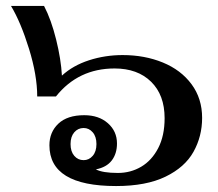

<svg xmlns="http://www.w3.org/2000/svg" viewBox="-20 -615 732 645"><path d="M146 -127Q146 -171 176 -199.5Q206 -228 263 -228Q312 -228 342.5 -201Q373 -174 373 -133Q373 -99 355.5 -76Q338 -53 302 -46Q325 -34 376 -34Q419 -34 454.5 -55Q490 -76 511.5 -117.5Q533 -159 533 -218Q533 -296 487.5 -340.5Q442 -385 365 -385Q243 -385 168 -291H105Q105 -362 77.5 -451Q50 -540 17 -595H128Q152 -549 168.5 -482.5Q185 -416 188 -361Q225 -395 279 -412.5Q333 -430 392 -430Q466 -430 527 -405Q588 -380 623.5 -332Q659 -284 659 -219Q659 -157 630 -105Q601 -53 536 -21.5Q471 10 370 10Q146 10 146 -127ZM304 -131Q304 -156 291.5 -170.5Q279 -185 261 -185Q242 -185 229.5 -170.5Q217 -156 217 -131Q217 -106 229.5 -91.5Q242 -77 261 -77Q279 -77 291.5 -91.5Q304 -106 304 -131Z"/></svg>

Font: Trirong SemiBold
Style: Regular
Weight: 600
Designer: Katatrad Team
Foundry: CadsonDemak
Version: Version 1.001